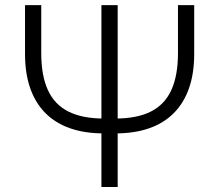

<svg xmlns="http://www.w3.org/2000/svg" viewBox="-20 -748 877 768"><path d="M691.9 -727.5H756.8V-532.2Q756.8 -454.6 736.1 -395.3Q715.3 -335.9 675.3 -295.7Q635.3 -255.4 576.7 -234.9Q518.1 -214.4 441.9 -214.4H395Q318.8 -214.4 260.3 -234.9Q201.7 -255.4 161.6 -295.7Q121.6 -335.9 100.8 -395.3Q80.1 -454.6 80.1 -532.2V-727.5H145V-536.1Q145 -445.8 171.6 -387.7Q198.2 -329.6 253.7 -301.8Q309.1 -273.9 395 -273.9H441.9Q528.3 -273.9 583.5 -301.8Q638.7 -329.6 665.3 -387.7Q691.9 -445.8 691.9 -536.1ZM385.7 -727.5H450.7V0H385.7Z"/></svg>

Font: Inter 28pt Light
Style: Regular
Weight: 300
Designer: Rasmus Andersson
Foundry: rsms
Version: Version 4.001;git-66647c0bb